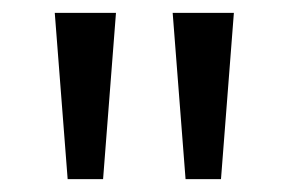

<svg xmlns="http://www.w3.org/2000/svg" viewBox="-20 -734 448 298"><path d="M140 -456H85L65 -714H160ZM323 -456H268L248 -714H343Z"/></svg>

Font: Noto Sans Cham
Style: Regular
Weight: 400
Designer: Monotype Design Team
Foundry: Monotype Imaging Inc.
Version: Version 2.002